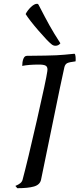

<svg xmlns="http://www.w3.org/2000/svg" viewBox="-20 -987 434 1011"><path d="M61 -8Q78 -15 87 -22.5Q96 -30 99 -41Q125 -138 174.5 -355Q224 -572 229 -611Q230 -615 230 -621Q230 -636 220 -641.5Q210 -647 185 -647Q132 -647 97 -640Q97 -661 103 -677Q109 -693 122 -693Q239 -694 277.5 -696Q316 -698 372 -704Q377 -702 378 -687.5Q379 -673 378 -664Q345 -660 334 -654.5Q323 -649 319 -633Q311 -602 240 -254Q200 -57 196 -40Q190 -14 159 -5Q128 4 71 4ZM250 -755Q230 -771 182.5 -826Q135 -881 115 -913Q125 -933 143 -950Q161 -967 175 -967Q181 -967 184 -960Q218 -894 240.5 -853.5Q263 -813 298 -759Q288 -746 272 -746Q260 -746 250 -755Z"/></svg>

Font: Charmonman
Style: Bold
Weight: 700
Designer: Ekaluck Peanpanawate
Foundry: Cadson Demak Co.,Ltd.
Version: Version 1.000; ttfautohint (v1.6)